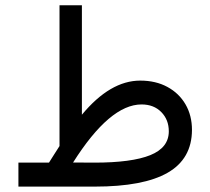

<svg xmlns="http://www.w3.org/2000/svg" viewBox="-20 -692 780 712"><path d="M161.6 -88.9Q170.9 -104.5 181.2 -119.9Q191.4 -135.3 200.7 -150.4V-672.4H283.7V-266.6Q388.7 -393.1 500 -393.1Q557.6 -393.1 600.8 -369.6Q644 -346.2 668 -304.9Q691.9 -263.7 691.9 -210Q691.4 -103 601.8 -51.5Q512.2 0 331.5 0H48.3V-88.9ZM504.9 -304.7Q387.2 -304.7 251 -89.4L329.6 -88.9Q468.8 -88.9 537.4 -116.7Q606 -144.5 606 -205.1Q606 -248 578.1 -276.4Q550.3 -304.7 504.9 -304.7Z"/></svg>

Font: Vazirmatn UI
Style: Regular
Weight: 400
Designer: Saber Rastikerdar
Foundry: Saber Rastikerdar
Version: Version 33.003